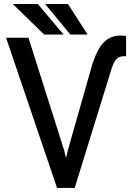

<svg xmlns="http://www.w3.org/2000/svg" viewBox="-20 -925 658 945"><path d="M120.1 -739.3 295.9 -184.6 304.7 -146.5 313.5 -183.6 433.6 -606.4Q460 -686.5 491.2 -716.8Q522.5 -750 574.2 -750L600.6 -748V-648.4H593.8Q567.4 -648.4 554.7 -635.7Q540 -622.1 527.3 -581.1L347.7 0H260.7L9.8 -739.3ZM293 -754.9H197.3L43 -905.3H166ZM411.1 -754.9H326.2L202.1 -905.3H314.5Z"/></svg>

Font: RobotoJAA
Style: Medium
Weight: 500
Version: Version 2.05; 2016-11-05